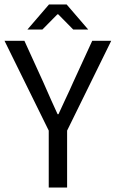

<svg xmlns="http://www.w3.org/2000/svg" viewBox="-24 -838 517 858"><path d="M-3.9 -655.8H85L169.4 -470.7Q209.5 -378.9 233.4 -327.6H237.3L264.6 -386.7Q291 -442.4 303.2 -470.7L388.2 -655.8H473.1L275.9 -254.4V0H193.8V-254.4ZM194.8 -817.9H273.9L370.1 -706.1H303.2L236.3 -773.9H232.4L165.5 -706.1H98.6Z"/></svg>

Font: Varta
Style: Regular
Weight: 400
Designer: Joana Correia, Viktoriya Grabowska, Eben Sorkin
Foundry: Sorkin Type
Version: Version 1.002; ttfautohint (v1.3) -l 8 -r 24 -G 200 -x 12 -H